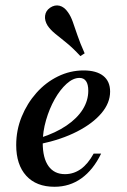

<svg xmlns="http://www.w3.org/2000/svg" viewBox="-20 -693 479 724"><path d="M185.5 11.3Q116.9 11.3 79 -30.2Q41.1 -71.8 41.1 -146Q41.1 -202.4 61.7 -252.8Q82.3 -303.2 117.3 -342.7Q152.4 -382.3 198.4 -404.8Q244.4 -427.4 295.2 -427.4Q343.5 -427.4 369.4 -406.9Q395.2 -386.3 395.2 -347.6Q395.2 -304.8 362.5 -266.1Q329.8 -227.4 271 -197.2Q212.1 -166.9 132.3 -150V-173.4Q190.3 -191.9 230.6 -219.4Q271 -246.8 291.9 -280.2Q312.9 -313.7 312.9 -350.8Q312.9 -375 304.4 -387.1Q296 -399.2 279.8 -399.2Q255.6 -399.2 231 -377Q206.5 -354.8 186.3 -319Q166.1 -283.1 153.6 -239.9Q141.1 -196.8 141.1 -154.8Q141.1 -96.8 162.9 -66.5Q184.7 -36.3 225 -36.3Q257.3 -36.3 284.3 -55.2Q311.3 -74.2 333.1 -113.7H361.3Q331.5 -52.4 287.1 -20.6Q242.7 11.3 185.5 11.3ZM283.1 -481.5Q254 -512.9 229.8 -532.3Q205.6 -551.6 187.9 -566.1Q170.2 -580.6 159.7 -596Q147.6 -615.3 150 -633.9Q152.4 -652.4 168.5 -663.7Q186.3 -675.8 204.4 -671.4Q222.6 -666.9 236.3 -646.8Q246.8 -632.3 254.4 -610.9Q262.1 -589.5 271.8 -560.5Q281.5 -531.5 299.2 -491.9Z"/></svg>

Font: Playfair 5pt SemiExpanded Light SemiBold
Style: Italic
Weight: 600
Italic angle: -15.6°
Version: Version 2.001;gftools[0.9.30]